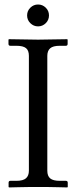

<svg xmlns="http://www.w3.org/2000/svg" viewBox="-20 -818 333 840"><path d="M112.8 -716.6Q98.6 -730.5 98.6 -750.5Q98.6 -770.5 112.8 -784.4Q127 -798.3 146.5 -798.3Q166 -798.3 180.2 -784.4Q194.3 -770.5 194.3 -750.5Q194.3 -730.5 180.2 -716.6Q166 -702.6 146.5 -702.6Q127 -702.6 112.8 -716.6ZM187 -573.7V-71.3Q187 -47.9 199.7 -37.4Q212.4 -26.9 241.7 -26.9H268.1Q276.4 -26.9 276.4 -18.6V0L274.4 2Q257.3 1.5 232.9 1Q208.5 0.5 189 0.2Q169.4 0 147.5 0Q125.5 0 105.7 0.2Q85.9 0.5 61.5 1Q37.1 1.5 19.5 2L17.6 0V-18.6Q17.6 -26.9 25.4 -26.9H51.8Q81.1 -26.9 93.8 -38.1Q106.4 -49.3 106.4 -71.3V-573.7Q106.4 -597.2 93.8 -607.4Q81.1 -617.7 51.8 -617.7H25.4Q17.1 -617.7 17.1 -626V-644.5L19 -646.5L146.5 -644.5L273.9 -646.5L275.9 -644.5V-626Q275.9 -617.7 268.1 -617.7H241.7Q211.9 -617.7 199.5 -606.7Q187 -595.7 187 -573.7Z"/></svg>

Font: Libertinage
Style: l
Weight: 400
Designer: OSP
Foundry: OSP
Version: Version 1.0; 2008; OFL relea